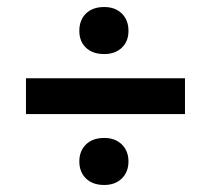

<svg xmlns="http://www.w3.org/2000/svg" viewBox="-20 -504 594 547"><path d="M54 -179V-281H507V-179ZM277 -350Q244 -350 225 -368Q206 -386 206 -416Q206 -447 225 -465.5Q244 -484 277 -484Q308 -484 327 -465.5Q346 -447 346 -416Q346 -386 327 -368Q308 -350 277 -350ZM277 23Q244 23 225 4.5Q206 -14 206 -44Q206 -74 225 -92.5Q244 -111 277 -111Q308 -111 327 -92.5Q346 -74 346 -44Q346 -14 327 4.5Q308 23 277 23Z"/></svg>

Font: Ysabeau Office ExtraBold
Style: Italic
Weight: 800
Italic angle: -12°
Designer: Christian Thalmann (Catharsis Fonts)
Version: Version 2.001;gftools[0.9.30]; featfreeze: tnum,lnum,ss02